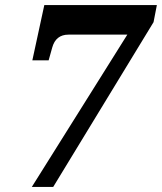

<svg xmlns="http://www.w3.org/2000/svg" viewBox="-20 -734 636 754"><path d="M480 -598H249Q199 -598 185 -547L171 -497H107L154 -714H596L583 -647L189 0H105Z"/></svg>

Font: Noto Serif NarrowExtraBold
Style: Italic
Weight: 800
Width: 4
Italic angle: -12°
Designer: Monotype Design Team
Foundry: Monotype Imaging Inc.
Version: Version 1.001